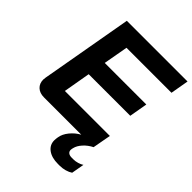

<svg xmlns="http://www.w3.org/2000/svg" viewBox="-259 -831 1192 1192"><g transform="rotate(45 337.5 -234.5)"><path d="M33 -75Q33 -80 35 -94L142 -700H675L654 -580H259L230 -418H595L574 -298H209L178 -120H573L551 0H115Q77 0 55 -20.5Q33 -41 33 -75ZM348 143Q348 133 349 128L351 114Q356 82 381.5 50.5Q407 19 442 0H552Q518 17 494.5 43Q471 69 465 95L463 104Q462 107 462 113Q462 127 472 135Q482 143 501 143H516Q533 143 552 137.5Q571 132 584 123L569 207Q553 218 530 224.5Q507 231 483 231H468Q413 231 380.5 207Q348 183 348 143Z"/></g></svg>

Font: Bai Jamjuree
Style: Bold Italic
Weight: 700
Italic angle: -10°
Designer: Katatrad Aksorn Co.,Ltd.
Foundry: Cadson Demak Co.,Ltd.
Version: Version 1.000; ttfautohint (v1.6)